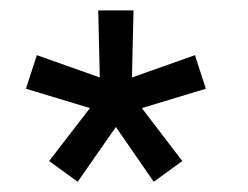

<svg xmlns="http://www.w3.org/2000/svg" viewBox="-20 -740 477 370"><path d="M129.7 -389.7 74.7 -429.7 153.3 -531.7 30 -569 51 -633.7 172.3 -590.7 169.3 -720H237.3L234.3 -590.7L355.7 -633.7L376.7 -569L253.3 -531.7L331.3 -429.7L276.3 -389.7L203.3 -495.3Z"/></svg>

Font: Vela Sans GX ExtLt
Style: Regular
Weight: 200
Designer: Principal design: Mikhail Sharanda - project Manrope.
Design modification: Ravid Balaliev
Foundry: Mikhail Sharanda
Version: Version 1.001